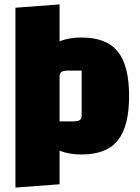

<svg xmlns="http://www.w3.org/2000/svg" viewBox="-20 -685 635 870"><path d="M565 -250Q565 -112 513.5 -48.5Q462 15 350 15Q293 15 250 -2V150L50 165V-650L250 -665V-498Q293 -515 350 -515Q462 -515 513.5 -451.5Q565 -388 565 -250ZM350 -365H289Q267 -365 258.5 -359Q250 -353 250 -337V-135H311Q333 -135 341.5 -141Q350 -147 350 -163Z"/></svg>

Font: Changa Black
Style: Regular
Weight: 900
Designer: Eduardo Rodriguez Tunni
Foundry: Eduardo Rodriguez Tunni
Version: Version 2.001; ttfautohint (v1.5.10-5e6f)